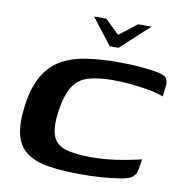

<svg xmlns="http://www.w3.org/2000/svg" viewBox="-74 -697 731 773"><g transform="rotate(10 291.5 -310.5)"><path d="M249 -628H299L357 -572L429 -628H484L368 -521H332ZM37 -228Q48 -306 77 -353.5Q106 -401 150.5 -424.5Q195 -448 252.5 -456Q310 -464 378 -464Q419 -464 455.5 -461.5Q492 -459 529 -453Q565 -448 575 -435.5Q585 -423 582 -400L577 -359Q552 -369 515.5 -375.5Q479 -382 441 -385.5Q403 -389 372 -389Q309 -389 268.5 -377Q228 -365 206 -330Q184 -295 174 -228Q165 -163 177.5 -128Q190 -93 228.5 -80.5Q267 -68 337 -68Q366 -68 399.5 -71Q433 -74 469 -80.5Q505 -87 539 -95L533 -56Q531 -36 516.5 -22.5Q502 -9 463 -4Q426 2 386.5 4.5Q347 7 307 7Q229 7 173.5 -2Q118 -11 84 -36Q50 -61 38.5 -107Q27 -153 37 -228Z"/></g></svg>

Font: Genos SemiBold
Style: Italic
Weight: 600
Italic angle: -8°
Version: Version 1.010